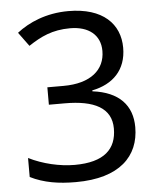

<svg xmlns="http://www.w3.org/2000/svg" viewBox="-53 -769 677 824"><g transform="rotate(-5 286.0 -357.0)"><path d="M493 -547C493 -649 421 -724 272 -724C176 -724 100 -690 49 -650L93 -590C146 -625 196 -650 273 -650C353 -650 403 -610 403 -541C403 -460 341 -406 224 -406H154V-331H223C349 -331 423 -294 423 -205C423 -117 370 -64 242 -64C178 -64 105 -81 45 -111V-29C104 0 166 10 241 10C430 10 515 -78 515 -203C515 -297 459 -358 345 -372V-376C435 -394 493 -451 493 -547Z"/></g></svg>

Font: Noto Sans Sunuwar
Style: Regular
Weight: 400
Designer: Anshuman Pandey
Foundry: Jamra Patel LLC
Version: Version 1.000